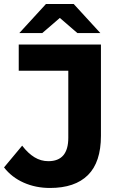

<svg xmlns="http://www.w3.org/2000/svg" viewBox="-36 -921 597 953"><path d="M212 12Q141 12 81.5 -14.5Q22 -41 -16 -90L74 -198Q103 -160 135 -140.5Q167 -121 204 -121Q303 -121 303 -237V-570H57V-700H465V-247Q465 -116 400.5 -52Q336 12 212 12ZM60 -757 192 -901H330L462 -757H348L261 -832L174 -757Z"/></svg>

Font: Montserrat Z
Style: Bold
Weight: 700
Designer: Julieta Ulanovsky
Foundry: Julieta Ulanovsky
Version: Version 8.000